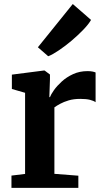

<svg xmlns="http://www.w3.org/2000/svg" viewBox="-20 -910 504 930"><path d="M35.5 0V-59.5L101.5 -67.5V-460.5L37.5 -479V-548.5L193 -568.5H196L222 -549V-527L219 -439.5H222Q226.5 -452 241 -472.8Q255.5 -493.5 279 -515Q302.5 -536.5 334 -551Q365.5 -565.5 404 -565.5Q418 -565.5 427.8 -563.5Q437.5 -561.5 443 -559V-415Q433.5 -422 415.8 -426.5Q398 -431 369 -431Q337 -431 312.8 -423.8Q288.5 -416.5 271.5 -407.2Q254.5 -398 243.5 -390V-68L359.5 -59V0ZM213 -638 163.5 -681 332.5 -890.5 421 -813.5Q409 -792.5 383.5 -766Q358 -739.5 327 -713.2Q296 -687 266 -666.8Q236 -646.5 215 -638Z"/></svg>

Font: Merriweather Light 18pt
Style: Bold
Weight: 700
Version: Version 2.100